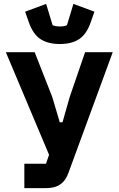

<svg xmlns="http://www.w3.org/2000/svg" viewBox="-20 -966 611 986"><path d="M105 0V-125H216L232 -171L10 -698H158L248 -469L287 -338H301L338 -468L417 -698H559L331 -77Q321 -50 305.5 -33Q290 -16 268 -8Q246 0 216 0ZM287 -740Q226 -740 187.5 -765.5Q149 -791 128 -852L109 -906L217 -946L250 -837Q258 -833 267.5 -831.5Q277 -830 287 -830Q298 -830 307.5 -831.5Q317 -833 324 -837L357 -946L465 -906L446 -852Q425 -791 387 -765.5Q349 -740 287 -740Z"/></svg>

Font: IBM Plex Sans Condensed
Style: Bold
Weight: 700
Width: 3
Designer: Mike Abbink, Paul van der Laan, Pieter van Rosmalen
Foundry: Bold Monday
Version: Version 3.201